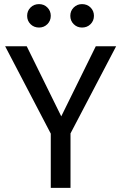

<svg xmlns="http://www.w3.org/2000/svg" viewBox="-20 -914 590 934"><path d="M323 -265V0H227V-264L5 -689H110L278 -348L446 -689H545ZM227 -837Q227 -813 210.5 -796.5Q194 -780 170 -780Q145 -780 128.5 -796.5Q112 -813 112 -837Q112 -861 128.5 -877.5Q145 -894 170 -894Q194 -894 210.5 -877.5Q227 -861 227 -837ZM437 -837Q437 -813 420.5 -796.5Q404 -780 379 -780Q355 -780 338.5 -796.5Q322 -813 322 -837Q322 -861 338.5 -877.5Q355 -894 379 -894Q404 -894 420.5 -877.5Q437 -861 437 -837Z"/></svg>

Font: Statis Sans
Style: Regular
Weight: 400
Designer: bBox Type GmbH
Foundry: bBox Type GmbH
Version: Version 1.000